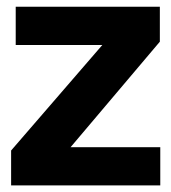

<svg xmlns="http://www.w3.org/2000/svg" viewBox="-20 -564 521 584"><path d="M13.8 -106.2 330 -472 350 -427.2H27.8V-543.5H466.2V-437.2L156.2 -70.8L136.2 -116.2H467.5V0H13.8Z"/></svg>

Font: Trafiko Sans Variable
Style: Regular
Weight: 400
Designer: Gumpita Rahayu / Trafiko
Foundry: Tokotype / Trafiko
Version: Version 0.001;FEAKit 1.0